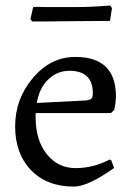

<svg xmlns="http://www.w3.org/2000/svg" viewBox="-20 -673 488 705"><path d="M110.8 -257.8V-242.2Q110.8 -157.7 152.3 -106.4Q193.8 -55.2 258.8 -55.7Q323.7 -56.2 381.8 -86.9L388.2 -85L398.9 -56.2Q302.7 12.2 251 12.2Q152.3 12.2 93.3 -48.8Q35.2 -109.9 35.6 -210.4Q36.1 -310.5 101.1 -387.2Q166 -463.9 256.8 -463.9Q405.8 -463.9 405.8 -318.8Q404.8 -294.4 399.9 -270L387.2 -257.8ZM320.8 -331.1Q320.8 -413.1 234.4 -413.1Q190.4 -413.1 157.2 -381.3Q124 -349.6 115.2 -294.9L295.9 -304.2Q311 -306.2 315.9 -311Q320.8 -315.9 320.8 -331.1ZM157.2 -647H255.9Q315.9 -647 384.8 -652.8L391.1 -643.1L383.8 -596.2L242.2 -595.2L147.9 -594.2H98.1L91.8 -603L102.1 -647.9Q129.9 -647 157.2 -647Z"/></svg>

Font: Alegreya-Regular
Style: Regular
Weight: 400
Designer: Juan Pablo del Peral
Foundry: Juan Pablo del Peral
Version: Version 1.003